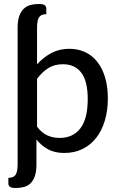

<svg xmlns="http://www.w3.org/2000/svg" viewBox="-20 -761 602 964"><path d="M166 -125Q190 -93.5 218 -81Q246 -68.5 279 -68.5Q347 -68.5 383.8 -117Q420.5 -165.5 420.5 -263.5Q420.5 -354 388 -396.2Q355.5 -438.5 296 -438.5Q254 -438.5 223.2 -419.5Q192.5 -400.5 166 -365.5ZM166 -438Q197.5 -473 237.5 -494.5Q277.5 -516 328.5 -516Q373 -516 408.8 -498.8Q444.5 -481.5 469.5 -449.2Q494.5 -417 508 -371Q521.5 -325 521.5 -267Q521.5 -205.5 506.2 -155Q491 -104.5 462.8 -68.5Q434.5 -32.5 394 -12.8Q353.5 7 303 7Q255 7 221.8 -11Q188.5 -29 163 -60.5V64.5Q163 99.5 155.2 122.5Q147.5 145.5 133.8 159Q120 172.5 100.5 177.8Q81 183 58 183Q52 183 45.8 182.2Q39.5 181.5 34.2 179.2Q29 177 25.5 172.5Q22 168 22 160V132Q35.5 131.5 44.5 127.8Q53.5 124 58.8 115.8Q64 107.5 66.2 94Q68.5 80.5 68.5 61V-622.5Q68.5 -657.5 76.8 -680.5Q85 -703.5 99.2 -717Q113.5 -730.5 133.2 -735.8Q153 -741 176 -741Q182 -741 188.5 -740.2Q195 -739.5 200.2 -737.2Q205.5 -735 209 -730.5Q212.5 -726 212.5 -718V-690Q199 -689.5 190 -685.8Q181 -682 175.8 -673.8Q170.5 -665.5 168.2 -652Q166 -638.5 166 -619Z"/></svg>

Font: Lato 2
Style: Regular
Weight: 500
Designer: Lukasz Dziedzic with Adam Twardoch and Botio Nikoltchev
Foundry: tyPoland Lukasz Dziedzic
Version: Version 2.015; 2015-08-06; http://www.latofonts.com/